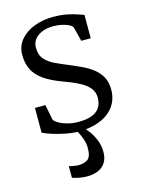

<svg xmlns="http://www.w3.org/2000/svg" viewBox="-120 -636 709 941"><g transform="rotate(-15 234.5 -165.0)"><path d="M221.5 11Q190.5 11 154.8 4Q119 -3 88.8 -12.8Q58.5 -22.5 42.5 -31V-156.5H95.5L111 -78.5Q117.5 -68 135.8 -57.8Q154 -47.5 179 -41.2Q204 -35 231.5 -35Q275 -35 301.8 -46Q328.5 -57 340.8 -77.2Q353 -97.5 353 -125Q353 -154 336.2 -174.8Q319.5 -195.5 286.5 -212.8Q253.5 -230 203.5 -248Q152 -267 117.8 -290.5Q83.5 -314 66.5 -346Q49.5 -378 49.5 -423Q49.5 -467 76 -498.8Q102.5 -530.5 146.5 -547.5Q190.5 -564.5 242 -564.5Q281.5 -564.5 312 -558.5Q342.5 -552.5 363.5 -545Q384.5 -537.5 395 -534V-415.5H347L328.5 -488.5Q323.5 -497.5 309 -504.5Q294.5 -511.5 274.8 -515.8Q255 -520 234 -520Q201.5 -520.5 176.5 -510.5Q151.5 -500.5 137.5 -482.8Q123.5 -465 123.5 -440.5Q123.5 -403 142.5 -381.2Q161.5 -359.5 191.5 -345.5Q221.5 -331.5 254 -318Q287 -304.5 318 -290Q349 -275.5 373.5 -256.5Q398 -237.5 412.5 -211.2Q427 -185 427 -147.5Q427 -98 401.2 -62.5Q375.5 -27 329 -8Q282.5 11 221.5 11ZM203 234Q183 234 162.8 230Q142.5 226 129 221V162Q139.5 165.5 154 167.8Q168.5 170 176 170Q205 170 223.5 157.2Q242 144.5 242 99.5Q242 79 235.5 58.8Q229 38.5 220.8 22.8Q212.5 7 208 0L230.5 -6L248 0Q258.5 9.5 273.5 30Q288.5 50.5 299.8 78.5Q311 106.5 311 137.5Q311 171 297 192.5Q283 214 258.8 224Q234.5 234 203 234Z"/></g></svg>

Font: Merriweather 24pt Light
Style: Regular
Weight: 300
Designer: Eben Sorkin
Foundry: Eben Sorkin
Version: Version 2.100